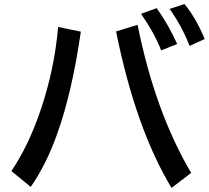

<svg xmlns="http://www.w3.org/2000/svg" viewBox="-20 -896 1030 945"><path d="M36.1 -54.2Q121.1 -179.2 182.1 -360.4Q248.5 -558.6 266.1 -763.2L377.9 -740.2Q334.5 -440.4 261.2 -236.3Q208.5 -87.9 131.3 23.9ZM824.2 28.8Q647.5 -264.6 551.3 -741.2L657.2 -773.9Q742.2 -348.1 920.9 -44.9ZM772.9 -647.9Q744.6 -725.6 674.3 -828.1L751 -856Q807.1 -778.8 852.1 -679.2ZM913.1 -669.9Q875.5 -767.1 814.9 -852.1L888.2 -876Q946.3 -804.7 987.3 -704.1Z"/></svg>

Font: BIZ UDPGothic
Style: Bold
Weight: 700
Designer: TypeBank Co., Ltd.
Foundry: Morisawa Inc.
Version: Version 1.051